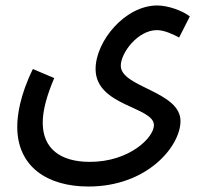

<svg xmlns="http://www.w3.org/2000/svg" viewBox="-20 -451 724 701"><path d="M43 12C43 157 152 230 303 230C519 230 639 82 639 -9C639 -118 421 -132 421 -211C421 -258 483 -341 553 -341C581 -341 613 -325 634 -314L673 -391C648 -411 595 -431 554 -431C436 -431 329 -300 329 -199C329 -63 542 -62 542 6C542 51 453 140 308 140C201 140 136 92 136 -3C136 -47 150 -100 178 -166L100 -199C52 -101 43 -28 43 12Z"/></svg>

Font: Noto Sans Arabic ExtCond Med
Style: Regular
Weight: 500
Width: 2
Designer: Monotype Design Team, Nadine Chahine, Nizar Qandah and Khaled Hosny
Foundry: Monotype Imaging Inc.
Version: Version 2.012